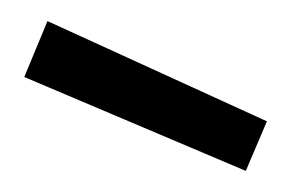

<svg xmlns="http://www.w3.org/2000/svg" viewBox="-20 -763 273 182"><path d="M25 -743 233 -648 213 -601 3 -690Z"/></svg>

Font: TypoPRO Titillium Text
Style: 250 wt
Weight: 300
Designer: Accademia di Belle Arti di Urbino and others
Foundry: Accademia di Belle Arti di Urbino and others.
Version: Version 25.000